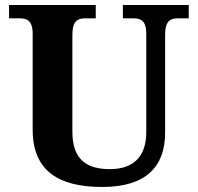

<svg xmlns="http://www.w3.org/2000/svg" viewBox="-20 -734 787 764"><path d="M387 10C562 10 637 -72 637 -206V-596C637 -653 660 -661 688 -661H731V-714H469V-661H511C539 -661 562 -653 562 -600V-208C562 -106 506 -61 417 -61C326 -61 268 -98 268 -210V-596C268 -653 291 -661 319 -661H361V-714H16V-661H59C86 -661 110 -653 110 -600V-218C110 -54 213 10 387 10Z"/></svg>

Font: Noto Serif Test
Style: Bold
Weight: 700
Version: Version 1.000